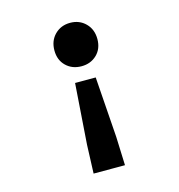

<svg xmlns="http://www.w3.org/2000/svg" viewBox="-103 -599 805 863"><g transform="rotate(-15 300.0 -167.0)"><path d="M227 174 232 41 252 -241H348L368 41L373 174ZM300 -306Q257 -306 228.5 -333.5Q200 -361 200 -406Q200 -451 228.5 -479.5Q257 -508 300 -508Q343 -508 371.5 -479.5Q400 -451 400 -406Q400 -361 371.5 -333.5Q343 -306 300 -306Z"/></g></svg>

Font: Source Code Pro
Style: Bold
Weight: 700
Monospace: yes
Designer: Paul D. Hunt, Teo Tuominen
Foundry: Adobe Systems Incorporated
Version: Version 2.030;PS 1.000;hotconv 16.6.51;makeotf.lib2.5.65220